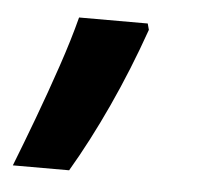

<svg xmlns="http://www.w3.org/2000/svg" viewBox="-85 -164 349 332"><g transform="rotate(5 90.0 2.5)"><path d="M-51.8 134.8Q-36.6 96.2 -19.3 49.8Q-2 3.4 13.9 -43.5Q29.8 -90.3 40 -129.9H159.2L162.1 -119.1Q137.2 -48.3 107.4 16.4Q77.6 81.1 45.9 134.8Z"/></g></svg>

Font: Open Sans Condensed
Style: Bold Italic
Weight: 700
Width: 3
Italic angle: -12°
Designer: Monotype Design Team
Foundry: Monotype Imaging Inc.
Version: Version 3.003; ttfautohint (v1.8.4)